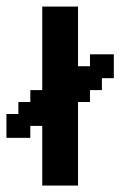

<svg xmlns="http://www.w3.org/2000/svg" viewBox="-20 -576 373 596"><path d="M74.1 -148.1H0V-222.2H37V-259.3H74.1V-296.3H111.1V-555.6H222.2V-370.4H259.3V-407.4H333.3V-333.3H296.3V-296.3H259.3V-259.3H222.2V0H111.1V-185.2H74.1Z"/></svg>

Font: Jersey 15
Style: Regular
Weight: 400
Designer: Sarah Cadigan-Fried
Version: Version 1.001; ttfautohint (v1.8.4.7-5d5b)